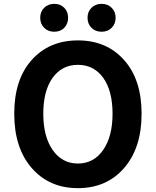

<svg xmlns="http://www.w3.org/2000/svg" viewBox="-20 -964 810 998"><path d="M716 -373Q716 -195 625 -90.5Q534 14 385 14Q236 14 145 -90.5Q54 -195 54 -373Q54 -551 145 -652.5Q236 -754 385 -754Q534 -754 625 -652Q716 -550 716 -373ZM254 -184Q303 -114 385 -114Q467 -114 516 -184Q565 -254 565 -373Q565 -492 516.5 -559.5Q468 -627 385 -627Q302 -627 253.5 -559.5Q205 -492 205 -373Q205 -254 254 -184ZM189 -872Q189 -903 209.5 -923.5Q230 -944 262 -944Q294 -944 314 -923.5Q334 -903 334 -872Q334 -840 314 -819.5Q294 -799 262 -799Q230 -799 209.5 -819.5Q189 -840 189 -872ZM435 -872Q435 -903 455.5 -923.5Q476 -944 508 -944Q540 -944 560.5 -923.5Q581 -903 581 -872Q581 -840 560.5 -819.5Q540 -799 508 -799Q476 -799 455.5 -819.5Q435 -840 435 -872Z"/></svg>

Font: Noto Sans Korean Bold
Style: Bold
Weight: 700
Designer: Ryoko NISHIZUKA  (kana & ideographs); Paul D. Hunt (Latin, Greek & Cyrillic); Wenlong ZHANG  (bopomofo); Sandoll Communi
Foundry: Adobe Systems Incorporated
Version: Version 1.000;PS 1;hotconv 1.0.78;makeotf.lib2.5.61930